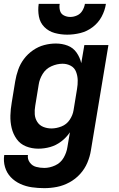

<svg xmlns="http://www.w3.org/2000/svg" viewBox="-21 -764 617 997"><path d="M209 213Q242 213 275 206.5Q308 200 339.5 183Q371 166 395 139.5Q419 113 432.5 81Q446 49 451 17L542 -530H417L401 -436Q394 -466 376.5 -491Q359 -516 330.5 -527Q302 -538 269 -538Q239 -538 208.5 -530Q178 -522 150.5 -503Q123 -484 103.5 -458Q84 -432 73.5 -402Q63 -372 58 -342L40 -232Q34 -198 33 -164.5Q32 -131 39.5 -99.5Q47 -68 65.5 -42Q84 -16 114 -4Q144 8 178 8Q209 8 239.5 -0.5Q270 -9 297 -29.5Q324 -50 342 -77L329 0Q325 28 309.5 55Q294 82 265.5 95Q237 108 209 108Q187 108 166.5 102.5Q146 97 133.5 79.5Q121 62 124 41H1Q-4 73 5 103.5Q14 134 35 156Q56 178 84.5 191Q113 204 144.5 208.5Q176 213 209 213ZM246 -97Q224 -97 204 -105Q184 -113 172.5 -131Q161 -149 159.5 -170.5Q158 -192 162 -215L180 -325Q184 -353 200.5 -380Q217 -407 246 -420Q275 -433 304 -433Q327 -433 346.5 -422.5Q366 -412 374 -391Q382 -370 382.5 -347.5Q383 -325 379 -302L361 -192Q357 -166 341 -142Q325 -118 298.5 -107.5Q272 -97 246 -97ZM328 -584Q362 -584 396.5 -592.5Q431 -601 460.5 -623.5Q490 -646 507 -678Q524 -710 529 -744H420Q417 -726 407 -709Q397 -692 379.5 -684Q362 -676 344 -676Q326 -676 310.5 -684Q295 -692 290.5 -709Q286 -726 289 -744H180Q175 -711 181 -678.5Q187 -646 209.5 -623.5Q232 -601 263.5 -592.5Q295 -584 328 -584Z"/></svg>

Font: Iosevka Sparkle
Style: Bold Italic
Weight: 700
Italic angle: -9°
Designer: Belleve Invis
Foundry: Belleve Invis
Version: Version 4.5.0; ttfautohint (v1.8.3)